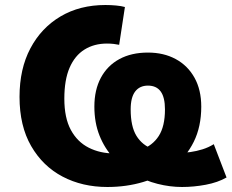

<svg xmlns="http://www.w3.org/2000/svg" viewBox="-20 -736 925 767"><path d="M409 11Q309 11 230 -30.5Q151 -72 104.5 -152.5Q58 -233 58 -349Q58 -461 101.5 -543Q145 -625 222 -670.5Q299 -716 401 -716Q423 -716 444 -714Q465 -712 479 -708L456 -557Q447 -559 434.5 -560.5Q422 -562 407 -562Q356 -562 317.5 -538Q279 -514 258 -465.5Q237 -417 237 -342Q237 -265 263 -217Q289 -169 334.5 -146Q380 -123 437 -123Q499 -123 544 -138.5Q589 -154 614 -192.5Q639 -231 639 -299Q639 -347 622 -370.5Q605 -394 571 -394Q538 -394 520 -370.5Q502 -347 502 -299Q502 -231 525 -193.5Q548 -156 590.5 -140.5Q633 -125 691 -125Q715 -125 740 -128.5Q765 -132 789 -139.5Q813 -147 834 -160L885 -27Q850 -7 802 2Q754 11 707 11Q659 11 609.5 -1.5Q560 -14 515 -40Q470 -66 434 -104.5Q398 -143 377.5 -194.5Q357 -246 357 -310Q357 -377 383 -425.5Q409 -474 457 -500Q505 -526 571 -526Q634 -526 682 -500Q730 -474 757 -425.5Q784 -377 784 -310Q784 -230 754 -169.5Q724 -109 671.5 -69Q619 -29 552 -9Q485 11 409 11Z"/></svg>

Font: Nunito Sans 7pt SemiCondensed Black
Style: Regular
Weight: 900
Width: 4
Designer: Vernon Adams
Foundry: Vernon Adams
Version: Version 3.101;gftools[0.9.27]